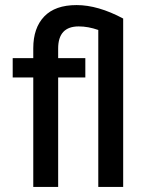

<svg xmlns="http://www.w3.org/2000/svg" viewBox="-20 -736 574 756"><path d="M316 -431H209V0H111V-431H30V-507H111V-546Q111 -626 154 -671Q197 -716 281.5 -716Q366 -716 465 -663V0H367V-618Q327 -632 290 -632Q209 -632 209 -545V-507H316Z"/></svg>

Font: Hind Mysuru Medium
Style: Regular
Weight: 500
Designer: Manushi Parikh, Hitesh Malaviya
Foundry: Indian Type Foundry
Version: Version 0.703;PS 1.0;hotconv 1.0.86;makeotf.lib2.5.63406